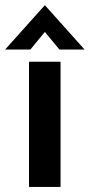

<svg xmlns="http://www.w3.org/2000/svg" viewBox="-54 -736 353 756"><path d="M60.2 0V-493H184.4V0ZM-33.8 -541 122.6 -715.6 279 -541H180L122.6 -610.2L65.6 -541Z"/></svg>

Font: Hanken Grotesk
Style: Regular
Weight: 400
Designer: Alfredo Marco Pradil
Foundry: Hanken Design Co.
Version: Version 3.013